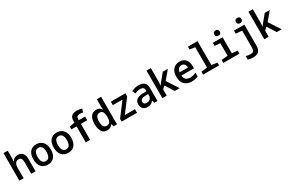

<svg xmlns="http://www.w3.org/2000/svg" viewBox="210 -2556 6899 4591"><g transform="rotate(-30 3659.5 -261.0)"><path d="M61 0V-760H178V-576Q178 -550 176 -520.5Q174 -491 172 -466H179Q226 -553 331 -553Q412 -553 460 -503Q508 -453 508 -354V0H390V-321Q390 -387 367 -420Q344 -453 294 -453Q178 -453 178 -269V0Z M846 10Q732 10 668 -65.5Q604 -141 604 -274Q604 -405 666.5 -479Q729 -553 842 -553Q951 -553 1018.5 -480Q1086 -407 1086 -269Q1086 -139 1023.5 -64.5Q961 10 846 10ZM845 -88Q907 -88 937 -136.5Q967 -185 967 -272Q967 -359 936.5 -407Q906 -455 844 -455Q782 -455 751.5 -406.5Q721 -358 721 -272Q721 -185 752 -136.5Q783 -88 845 -88Z M1409 10Q1295 10 1231 -65.5Q1167 -141 1167 -274Q1167 -405 1229.5 -479Q1292 -553 1405 -553Q1514 -553 1581.5 -480Q1649 -407 1649 -269Q1649 -139 1586.5 -64.5Q1524 10 1409 10ZM1408 -88Q1470 -88 1500 -136.5Q1530 -185 1530 -272Q1530 -359 1499.5 -407Q1469 -455 1407 -455Q1345 -455 1314.5 -406.5Q1284 -358 1284 -272Q1284 -185 1315 -136.5Q1346 -88 1408 -88Z M1894 0V-441H1751V-518L1894 -543V-585Q1894 -683 1942 -724Q1990 -765 2082 -765Q2120 -765 2157 -759Q2194 -753 2225 -743L2193 -648Q2171 -655 2147.5 -658.5Q2124 -662 2106 -662Q2060 -662 2037 -641.5Q2014 -621 2014 -575V-542H2189V-441H2014V0Z M2487 10Q2390 10 2341.5 -66.5Q2293 -143 2293 -271Q2293 -399 2343 -475.5Q2393 -552 2495 -552Q2546 -552 2582.5 -531Q2619 -510 2642 -473H2647Q2638 -522 2638 -573V-760H2756V0H2665L2642 -71H2637Q2613 -33 2575.5 -11.5Q2538 10 2487 10ZM2532 -92Q2591 -92 2618 -134Q2645 -176 2645 -252V-269Q2645 -323 2635.5 -364Q2626 -405 2602 -428Q2578 -451 2535 -451Q2416 -451 2416 -266Q2416 -176 2444.5 -134Q2473 -92 2532 -92Z M2885 0V-76L3165 -447H2899V-542H3300V-456L3028 -98H3309V0Z M3603 10Q3525 10 3479.5 -32.5Q3434 -75 3434 -154Q3434 -244 3492.5 -286Q3551 -328 3656 -331L3762 -334V-357Q3762 -412 3733 -433.5Q3704 -455 3653 -455Q3616 -455 3579.5 -445Q3543 -435 3509 -417L3470 -504Q3512 -526 3559.5 -539.5Q3607 -553 3664 -553Q3766 -553 3820 -507Q3874 -461 3874 -367V0H3784L3768 -72H3765Q3732 -28 3691 -9Q3650 10 3603 10ZM3632 -87Q3666 -87 3696 -100.5Q3726 -114 3744 -142.5Q3762 -171 3762 -214V-256L3688 -253Q3614 -251 3580.5 -228.5Q3547 -206 3547 -162Q3547 -122 3570.5 -104.5Q3594 -87 3632 -87Z M4009 0V-760H4129V-409Q4129 -377 4127 -345.5Q4125 -314 4121 -281H4124Q4138 -302 4153.5 -322.5Q4169 -343 4187 -364L4333 -542H4474L4282 -315L4486 0H4352L4202 -236L4129 -170V0Z M4825 10Q4696 10 4624 -63Q4552 -136 4552 -271Q4552 -402 4616.5 -477Q4681 -552 4795 -552Q4900 -552 4959.5 -486Q5019 -420 5019 -302V-239H4673Q4676 -163 4720.5 -127Q4765 -91 4836 -91Q4879 -91 4919 -102Q4959 -113 4998 -131V-28Q4921 10 4825 10ZM4905 -327Q4904 -388 4874.5 -421.5Q4845 -455 4796 -455Q4746 -455 4713.5 -422Q4681 -389 4675 -327Z M5133 0V-77L5299 -101V-660L5154 -683V-760H5418V-101L5574 -77V0Z M5920 -622Q5885 -622 5864.5 -640Q5844 -658 5844 -694Q5844 -731 5864 -749Q5884 -767 5920 -767Q5955 -767 5974.5 -749Q5994 -731 5994 -694Q5994 -659 5974.5 -640.5Q5955 -622 5920 -622ZM5693 0V-83L5866 -97V-444L5715 -457V-542H5983V-97L6138 -83V0Z M6517 -622Q6482 -622 6462 -640Q6442 -658 6442 -695Q6442 -731 6462 -749Q6482 -767 6517 -767Q6552 -767 6572 -749Q6592 -731 6592 -695Q6592 -659 6572 -640.5Q6552 -622 6517 -622ZM6379 245Q6346 245 6307.5 240Q6269 235 6237 225V126Q6267 135 6302 140Q6337 145 6362 145Q6420 145 6444 117Q6468 89 6468 24V-444L6298 -457V-542H6585V43Q6585 143 6534.5 194Q6484 245 6379 245Z M6824 0V-760H6944V-409Q6944 -377 6942 -345.5Q6940 -314 6936 -281H6939Q6953 -302 6968.5 -322.5Q6984 -343 7002 -364L7148 -542H7289L7097 -315L7301 0H7167L7017 -236L6944 -170V0Z"/></g></svg>

Font: Noto Sans Mono SemiCondensed SemiBold
Style: Regular
Weight: 600
Width: 4
Designer: Monotype Design Team
Foundry: Monotype Imaging Inc.
Version: Version 2.014; ttfautohint (v1.8.4.7-5d5b)